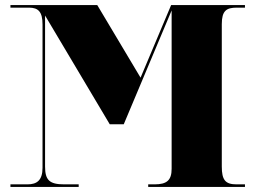

<svg xmlns="http://www.w3.org/2000/svg" viewBox="-20 -734 1002 754"><path d="M21 0H289V-10H232C174 -10 157 -27 157 -80V-673L411 -246H466L654 -693V-71C654 -26 635 -10 587 -10H562V0H942V-10H909C865 -10 851 -27 851 -80V-639C851 -692 869 -704 910 -704H942V-714H652L532 -429L362 -714H21V-704H94C131 -704 147 -687 147 -638V-75C147 -26 125 -10 88 -10H21Z"/></svg>

Font: Noto Serif Display Black
Style: Regular
Weight: 900
Designer: Monotype Design Team
Foundry: Monotype Imaging Inc.
Version: Version 2.009